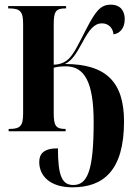

<svg xmlns="http://www.w3.org/2000/svg" viewBox="-20 -562 586 822"><path d="M290 240C421 240 511 170 511 -42C511 -211 434 -288 258 -288C287 -302 305 -329 332 -379C362 -435 383 -462 417 -462C442 -462 463 -445 466 -415C489 -418 514 -437 514 -480C514 -514 497 -542 454 -542C409 -542 388 -512 348 -435C319 -379 300 -338 278 -314C262 -297 241 -286 210 -285V-458C210 -513 219 -526 260 -526H263V-536H15V-526H18C68 -526 79 -512 79 -458V-77C79 -24 68 -10 20 -10H17V0H261V-10H259C219 -10 210 -24 210 -78V-272C224 -276 239 -278 262 -278C340 -278 381 -214 381 -39C381 167 355 230 294 230C246 230 228 192 228 73C165 73 148 98 148 132C148 189 192 240 290 240Z"/></svg>

Font: Noto Serif Display ExtraCondensed
Style: Bold
Weight: 700
Width: 2
Designer: Monotype Design Team
Foundry: Monotype Imaging Inc.
Version: Version 2.009